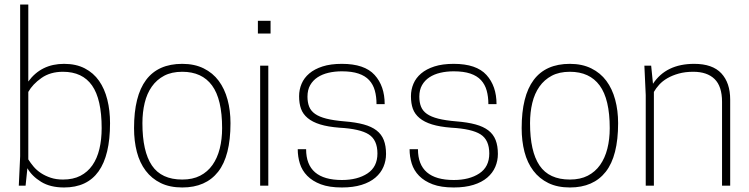

<svg xmlns="http://www.w3.org/2000/svg" viewBox="-20 -820 3306 848"><path d="M263 8Q202 8 161.5 -17Q121 -42 101 -77L93 0H63Q65 -32 66 -64.5Q67 -97 69 -130V-800H105V-460Q162 -538 263 -538Q316 -538 354.5 -518Q393 -498 417.5 -463Q442 -428 454 -380Q466 -332 466 -276Q466 8 263 8ZM258 -27Q303 -27 335 -43.5Q367 -60 388 -90Q409 -120 419 -162Q429 -204 429 -254Q429 -382 386.5 -442.5Q344 -503 258 -503Q202 -503 163 -475.5Q124 -448 105 -414V-116Q115 -100 128.5 -84Q142 -68 161 -55.5Q180 -43 204 -35Q228 -27 258 -27Z M785 8Q730 8 690 -11.5Q650 -31 623.5 -66Q597 -101 584.5 -149Q572 -197 572 -254Q572 -538 785 -538Q839 -538 879.5 -518Q920 -498 946 -463Q972 -428 985 -380Q998 -332 998 -276Q998 -131 943.5 -61.5Q889 8 785 8ZM785 -27Q831 -27 864 -44Q897 -61 918.5 -91.5Q940 -122 950.5 -163.5Q961 -205 961 -254Q961 -382 916.5 -442.5Q872 -503 785 -503Q738 -503 705 -485.5Q672 -468 650.5 -437.5Q629 -407 619 -365.5Q609 -324 609 -276Q609 -151 651 -89Q693 -27 785 -27Z M1165 0H1129V-530H1165ZM1175 -672H1119V-728H1175Z M1490 8Q1434 8 1397 -6Q1360 -20 1337 -43.5Q1314 -67 1304.5 -97.5Q1295 -128 1295 -161H1332Q1332 -25 1490 -25Q1559 -25 1603 -54Q1647 -83 1647 -142Q1647 -202 1608.5 -226.5Q1570 -251 1479 -256Q1428 -260 1394 -270.5Q1360 -281 1339 -298.5Q1318 -316 1309.5 -339.5Q1301 -363 1301 -395Q1301 -424 1312 -450Q1323 -476 1346 -495.5Q1369 -515 1404.5 -526.5Q1440 -538 1490 -538Q1590 -538 1634.5 -489Q1679 -440 1679 -360H1643Q1643 -393 1635.5 -420Q1628 -447 1610.5 -466Q1593 -485 1563.5 -495Q1534 -505 1490 -505Q1458 -505 1430.5 -498.5Q1403 -492 1382.5 -478.5Q1362 -465 1350 -444Q1338 -423 1338 -393Q1338 -368 1345.5 -349Q1353 -330 1371.5 -317Q1390 -304 1421.5 -296Q1453 -288 1501 -284Q1551 -280 1586 -270.5Q1621 -261 1643 -244Q1665 -227 1675 -201.5Q1685 -176 1685 -140Q1685 -110 1673.5 -83Q1662 -56 1638 -35.5Q1614 -15 1577 -3.5Q1540 8 1490 8Z M1984 8Q1928 8 1891 -6Q1854 -20 1831 -43.5Q1808 -67 1798.5 -97.5Q1789 -128 1789 -161H1826Q1826 -25 1984 -25Q2053 -25 2097 -54Q2141 -83 2141 -142Q2141 -202 2102.5 -226.5Q2064 -251 1973 -256Q1922 -260 1888 -270.5Q1854 -281 1833 -298.5Q1812 -316 1803.5 -339.5Q1795 -363 1795 -395Q1795 -424 1806 -450Q1817 -476 1840 -495.5Q1863 -515 1898.5 -526.5Q1934 -538 1984 -538Q2084 -538 2128.5 -489Q2173 -440 2173 -360H2137Q2137 -393 2129.5 -420Q2122 -447 2104.5 -466Q2087 -485 2057.5 -495Q2028 -505 1984 -505Q1952 -505 1924.5 -498.5Q1897 -492 1876.5 -478.5Q1856 -465 1844 -444Q1832 -423 1832 -393Q1832 -368 1839.5 -349Q1847 -330 1865.5 -317Q1884 -304 1915.5 -296Q1947 -288 1995 -284Q2045 -280 2080 -270.5Q2115 -261 2137 -244Q2159 -227 2169 -201.5Q2179 -176 2179 -140Q2179 -110 2167.5 -83Q2156 -56 2132 -35.5Q2108 -15 2071 -3.5Q2034 8 1984 8Z M2497 8Q2442 8 2402 -11.5Q2362 -31 2335.5 -66Q2309 -101 2296.5 -149Q2284 -197 2284 -254Q2284 -538 2497 -538Q2551 -538 2591.5 -518Q2632 -498 2658 -463Q2684 -428 2697 -380Q2710 -332 2710 -276Q2710 -131 2655.5 -61.5Q2601 8 2497 8ZM2497 -27Q2543 -27 2576 -44Q2609 -61 2630.5 -91.5Q2652 -122 2662.5 -163.5Q2673 -205 2673 -254Q2673 -382 2628.5 -442.5Q2584 -503 2497 -503Q2450 -503 2417 -485.5Q2384 -468 2362.5 -437.5Q2341 -407 2331 -365.5Q2321 -324 2321 -276Q2321 -151 2363 -89Q2405 -27 2497 -27Z M3205 0H3169V-370Q3169 -439 3136 -471Q3103 -503 3042 -503Q3006 -503 2977.5 -495Q2949 -487 2927.5 -474.5Q2906 -462 2891.5 -446Q2877 -430 2868 -414V0H2832V-400L2826 -530H2856L2864 -450Q2922 -538 3046 -538Q3127 -538 3166 -496Q3205 -454 3205 -380Z"/></svg>

Font: Tanohe Sans ExtraLight
Style: Regular
Weight: 250
Designer: Village Type and Design LLC & Cristiano Sobral
Foundry: Cooper Hewitt Smithsonian Design Museum
Version: Version 1.00;September 29, 2021;FontCreator 13.0.0.2655 64-b